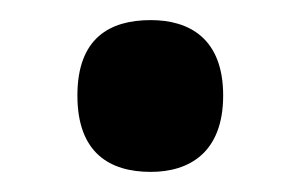

<svg xmlns="http://www.w3.org/2000/svg" viewBox="-20 -451 299 191"><path d="M130 -280C168 -280 202 -299 202 -356C202 -413 168 -431 130 -431C89 -431 57 -413 57 -356C57 -299 89 -280 130 -280Z"/></svg>

Font: Noto Serif Armenian Condensed
Style: Bold
Weight: 700
Width: 3
Designer: Monotype Design Team
Foundry: Monotype Imaging Inc.
Version: Version 2.008